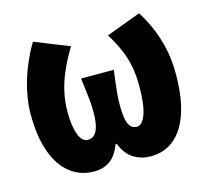

<svg xmlns="http://www.w3.org/2000/svg" viewBox="-82 -601 763 707"><g transform="rotate(-15 300.0 -248.0)"><path d="M195.8 12Q143.1 12 104 -18.5Q64.9 -48.9 43.7 -108Q22.5 -167 22.5 -252.8Q22.5 -294 32.3 -339.2Q42.1 -384.4 59.9 -428Q77.6 -471.5 99.7 -508.1L230.9 -455.6Q206.1 -414.9 189.4 -377.1Q172.7 -339.3 164.3 -302.2Q155.8 -265 155.8 -224.1Q155.8 -171.9 167.7 -139.2Q179.5 -106.5 202.9 -106.5Q217.6 -106.5 227.7 -116.7Q237.8 -126.9 243 -147.6Q248.1 -168.4 248.1 -199.6Q248.1 -222.5 246.4 -241.4Q244.7 -260.4 242.1 -281.3Q239.5 -302.2 235.8 -331.1H360.5Q357 -302.2 354.3 -281.3Q351.6 -260.4 350 -241.4Q348.4 -222.5 348.4 -199.6Q348.4 -165.2 352.7 -144.7Q357.1 -124.2 366.4 -115.3Q375.8 -106.5 389 -106.5Q409.9 -106.5 422.8 -142.4Q435.8 -178.2 435.8 -246.5Q435.8 -287.1 430.1 -320.2Q424.4 -353.3 410.7 -386.4Q396.9 -419.5 372.8 -459.1L504.3 -508.1Q526.6 -473 542.9 -434.1Q559.2 -395.2 568.3 -351.5Q577.5 -307.8 577.5 -256.5Q577.5 -128.8 534 -58.4Q490.4 12 409.1 12Q375.6 12 346.4 -5.3Q317.3 -22.7 300.3 -65.4H296.3Q280.3 -22.7 254.4 -5.3Q228.6 12 195.8 12Z"/></g></svg>

Font: Source Code Pro ExtraLight
Style: Regular
Weight: 200
Monospace: yes
Designer: Paul D. Hunt, Teo Tuominen
Foundry: Adobe
Version: Version 1.026;hotconv 1.1.0;makeotfexe 2.6.0